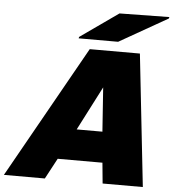

<svg xmlns="http://www.w3.org/2000/svg" viewBox="-108 -1000 956 1056"><g transform="rotate(5 370.0 -472.0)"><path d="M640 -730 720 0H498L487 -114H240L179 0H-47L363 -730ZM297 -784 299 -792 509 -940 784 -944 782 -936 515 -784ZM330 -284H472L455 -527Z"/></g></svg>

Font: Nacelle Black
Style: Italic
Weight: 900
Italic angle: -12°
Designer: Sora Sagano
Foundry: Sora Sagano
Version: Version 1.000;FEAKit 1.0